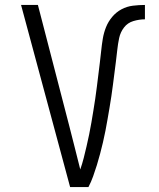

<svg xmlns="http://www.w3.org/2000/svg" viewBox="-20 -755 640 775"><path d="M263 0 65 -735H133L260 -245Q271 -202 282 -158.5Q293 -115 304 -71Q312 -94 318 -117.5Q324 -141 329.5 -165Q335 -189 340 -213Q345 -237 349 -261Q353 -285 357 -309Q361 -333 364.5 -357Q368 -381 371 -405Q374 -429 377 -453.5Q380 -478 383 -502Q386 -526 388.5 -550.5Q391 -575 395 -599Q399 -623 408 -645.5Q417 -668 433 -687Q449 -706 470.5 -717.5Q492 -729 516.5 -732Q541 -735 565 -735V-677Q542 -677 518.5 -670Q495 -663 480.5 -644Q466 -625 461 -601.5Q456 -578 453.5 -554.5Q451 -531 448 -507.5Q445 -484 442 -460.5Q439 -437 436 -413.5Q433 -390 429.5 -366.5Q426 -343 422 -319.5Q418 -296 414 -273Q410 -250 405.5 -226.5Q401 -203 395.5 -180Q390 -157 384 -134Q378 -111 371 -88.5Q364 -66 356 -43.5Q348 -21 337 0Z"/></svg>

Font: Iosevka SS04 Light Extended
Style: Regular
Weight: 300
Width: 7
Monospace: yes
Designer: Belleve Invis
Foundry: Belleve Invis
Version: Version 19.0.0; ttfautohint (v1.8.4)